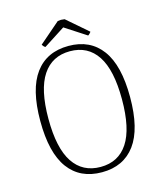

<svg xmlns="http://www.w3.org/2000/svg" viewBox="-125 -942 891 1047"><g transform="rotate(-15 320.5 -418.5)"><path d="M67 -345Q67 -524 132.5 -612.5Q198 -701 321 -701Q443 -701 508.5 -612.5Q574 -524 574 -345Q574 -165 508.5 -76.5Q443 12 321 12Q198 12 132.5 -76.5Q67 -165 67 -345ZM528 -345Q528 -510 475 -590.5Q422 -671 321 -671Q220 -671 166.5 -590.5Q113 -510 113 -345Q113 -179 166.5 -98.5Q220 -18 321 -18Q422 -18 475 -98.5Q528 -179 528 -345ZM457 -745Q455 -741 449.5 -735.5Q444 -730 440 -728L320 -806L199 -728Q194 -730 189 -735.5Q184 -741 182 -745L300 -847Q312 -849 319 -849Q327 -849 339 -847Z"/></g></svg>

Font: Arima Madurai ExtraLight
Style: Regular
Weight: 275
Designer: Joana Correia and Natanael Gama
Foundry: NDISCOVER
Version: Version 1.020